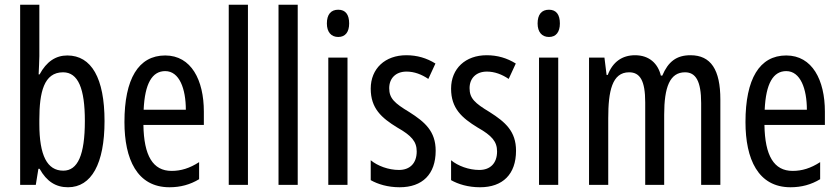

<svg xmlns="http://www.w3.org/2000/svg" viewBox="-20 -780 3540 810"><path d="M146 -543V-760H65V0H131L142 -68H147C177 -14 216 10 267 10C366 10 421 -90 421 -269C421 -450 366 -546 264 -546C215 -546 176 -520 147 -466H143C144 -496 146 -522 146 -543ZM246 -475C310 -475 338 -406 338 -270C338 -126 308 -60 247 -60C179 -60 146 -124 146 -257V-276C146 -390 165 -475 246 -475Z M677 -546C564 -546 505 -447 505 -265C505 -109 558 10 695 10C741 10 782 -1 820 -24V-96C780 -70 743 -59 704 -59C625 -59 587 -123 585 -253H840V-309C840 -442 787 -546 677 -546ZM677 -480C737 -480 764 -405 764 -317H586C591 -428 622 -480 677 -480Z M1026 0V-760H945V0Z M1236 0V-760H1155V0Z M1407 -739C1376 -739 1359 -719 1359 -681C1359 -645 1377 -624 1407 -624C1437 -624 1453 -645 1453 -681C1453 -718 1438 -739 1407 -739ZM1446 -537H1365V0H1446Z M1818 -144C1818 -226 1773 -265 1707 -307C1644 -345 1622 -365 1622 -408C1622 -450 1650 -478 1695 -478C1728 -478 1759 -466 1787 -447L1817 -512C1780 -535 1740 -547 1694 -547C1605 -547 1544 -491 1544 -406C1544 -323 1589 -283 1656 -242C1716 -208 1738 -183 1738 -141C1738 -92 1710 -63 1663 -63C1619 -63 1573 -80 1544 -104V-20C1574 -3 1616 10 1666 10C1762 10 1818 -45 1818 -144Z M2157 -144C2157 -226 2112 -265 2046 -307C1983 -345 1961 -365 1961 -408C1961 -450 1989 -478 2034 -478C2067 -478 2098 -466 2126 -447L2156 -512C2119 -535 2079 -547 2033 -547C1944 -547 1883 -491 1883 -406C1883 -323 1928 -283 1995 -242C2055 -208 2077 -183 2077 -141C2077 -92 2049 -63 2002 -63C1958 -63 1912 -80 1883 -104V-20C1913 -3 1955 10 2005 10C2101 10 2157 -45 2157 -144Z M2296 -739C2265 -739 2248 -719 2248 -681C2248 -645 2266 -624 2296 -624C2326 -624 2342 -645 2342 -681C2342 -718 2327 -739 2296 -739ZM2335 -537H2254V0H2335Z M2893 -547C2834 -547 2799 -520 2774 -461H2768C2756 -511 2720 -547 2659 -547C2605 -547 2565 -519 2544 -464H2539L2530 -537H2465V0H2546V-281C2546 -395 2562 -475 2634 -475C2680 -475 2702 -440 2702 -348V0H2782V-296C2782 -413 2806 -475 2870 -475C2915 -475 2938 -438 2938 -345V0H3019V-360C3019 -486 2979 -547 2893 -547Z M3297 -546C3184 -546 3125 -447 3125 -265C3125 -109 3178 10 3315 10C3361 10 3402 -1 3440 -24V-96C3400 -70 3363 -59 3324 -59C3245 -59 3207 -123 3205 -253H3460V-309C3460 -442 3407 -546 3297 -546ZM3297 -480C3357 -480 3384 -405 3384 -317H3206C3211 -428 3242 -480 3297 -480Z"/></svg>

Font: Noto Sans Lao Looped ExtraCondensed
Style: Regular
Weight: 400
Width: 2
Designer: Mark Frömberg, Ben Mitchell
Foundry: The Fontpad Ltd
Version: Version 1.002